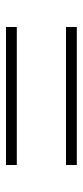

<svg xmlns="http://www.w3.org/2000/svg" viewBox="162 -673 276 640"><g transform="rotate(90 300.0 -353.0)"><path d="M70 -435H530V-471H70ZM70 -235H530V-271H70Z"/></g></svg>

Font: Noto Sans Mono ExtraLight
Style: Regular
Weight: 200
Designer: Monotype Design Team
Foundry: Monotype Imaging Inc.
Version: Version 2.014